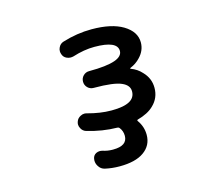

<svg xmlns="http://www.w3.org/2000/svg" viewBox="-105 -698 1210 1036"><g transform="rotate(-15 500.0 -180.0)"><path d="M441.4 197.3Q399.4 197.3 360.4 188.5Q338.9 183.6 327.1 164.1Q317.4 149.4 317.4 131.8Q317.4 127 318.4 122.1Q321.3 103.5 337.9 94.7Q347.7 89.8 358.4 89.8Q365.2 89.8 373 91.8Q400.4 100.6 426.8 100.6Q428.7 100.6 430.7 100.6Q510.7 100.6 510.7 44.9Q510.7 17.6 494.1 -2.9Q490.2 -7.8 482.4 -7.8Q400.4 -8.8 315.4 -34.2Q296.9 -40 288.1 -57.6Q282.2 -68.4 282.2 -79.1Q282.2 -86.9 285.2 -94.7Q291 -112.3 308.6 -121.1Q319.3 -127 330.1 -127Q336.9 -127 343.8 -125Q415 -105.5 475.6 -105.5Q477.5 -105.5 479.5 -105.5Q545.9 -105.5 579.1 -124Q610.4 -141.6 610.4 -176.8Q610.4 -210.9 570.3 -228.5Q527.3 -248 417 -248H415Q395.5 -248 381.8 -261.7Q368.2 -275.4 368.2 -294.9Q368.2 -314.5 381.8 -328.1Q395.5 -341.8 415 -341.8H417Q511.7 -341.8 559.6 -358.4Q603.5 -374 603.5 -404.3Q603.5 -460.9 475.6 -460.9Q418 -460.9 353.5 -440.4Q345.7 -438.5 337.9 -438.5Q327.1 -438.5 316.4 -443.4Q298.8 -451.2 293 -469.7Q290 -478.5 290 -486.3Q290 -497.1 294.9 -506.8Q303.7 -525.4 322.3 -531.2Q404.3 -556.6 485.4 -556.6Q596.7 -556.6 660.2 -518.6Q724.6 -479.5 724.6 -419.9Q724.6 -374 690.4 -338.9Q668 -314.5 634.8 -300.8Q632.8 -299.8 632.8 -297.9Q632.8 -295.9 634.8 -295.9Q669.9 -283.2 694.3 -255.9Q732.4 -216.8 732.4 -164.1Q732.4 -107.4 692.4 -69.3Q675.8 -52.7 652.8 -41Q629.9 -29.3 601.6 -21.5Q594.7 -19.5 598.6 -13.7Q626 24.4 626 70.3Q626 129.9 577.1 164.1Q530.3 197.3 441.4 197.3Z"/></g></svg>

Font: Rounded Mgen+ 1mn medium
Style: Regular
Weight: 500
Designer: [Source Han Sans]
Ryoko NISHIZUKA  (kana & ideographs); Paul D. Hunt (Latin, Greek & Cyrillic); Wenlong ZHANG  (bopomofo
Version: Version 1.059.20150602